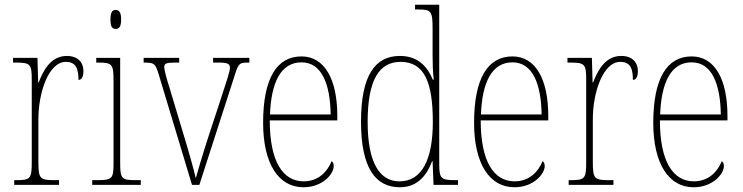

<svg xmlns="http://www.w3.org/2000/svg" viewBox="-20 -780 3135 810"><path d="M40 0H229V-20H211C149 -20 142 -25 142 -97V-277C142 -390 185 -519 258 -519C303 -519 311 -486 311 -443C326 -443 332 -459 332 -481C332 -516 309 -544 262 -544C194 -544 163 -483 143 -432H141L138 -536H35V-516H42C109 -516 114 -511 114 -441V-97C114 -25 108 -20 47 -20H40Z M468 -658C482 -658 491 -666 491 -698C491 -729 482 -738 468 -738C454 -738 446 -729 446 -698C446 -666 454 -658 468 -658ZM369 0H574V-20H556C492 -20 487 -25 487 -95V-536H386V-516H395C454 -516 459 -509 459 -437V-95C459 -25 454 -20 389 -20H369Z M649 -468 790 0H821L972 -468C987 -515 992 -516 1030 -516H1032V-536H879V-516H902C942 -516 950 -510 950 -494C950 -478 936 -438 912 -364L862 -212C831 -116 813 -54 806 -28C797 -67 774 -149 756 -207L696 -407C686 -438 673 -482 673 -497C673 -512 681 -516 719 -516H736V-536H586V-516C632 -516 635 -512 649 -468Z M1260 10C1343 10 1388 -48 1388 -79C1388 -91 1384 -97 1379 -100C1361 -56 1324 -15 1261 -15C1173 -15 1118 -99 1118 -272H1403V-291C1403 -446 1349 -542 1252 -542C1148 -542 1090 -450 1090 -262C1090 -88 1156 10 1260 10ZM1375 -297H1119C1124 -431 1164 -517 1252 -517C1336 -517 1373 -428 1375 -297Z M1667 10C1737 10 1778 -34 1803 -100H1805L1809 0H1912V-20H1901C1841 -20 1833 -26 1833 -88V-760H1731V-740H1742C1799 -740 1805 -735 1805 -658V-544C1805 -511 1806 -477 1810 -444H1806C1781 -504 1739 -544 1667 -544C1565 -544 1503 -466 1503 -267C1503 -68 1566 10 1667 10ZM1666 -15C1583 -14 1531 -92 1531 -265C1531 -444 1580 -519 1670 -519C1772 -519 1806 -430 1806 -265C1806 -106 1759 -15 1666 -15Z M2150 10C2233 10 2278 -48 2278 -79C2278 -91 2274 -97 2269 -100C2251 -56 2214 -15 2151 -15C2063 -15 2008 -99 2008 -272H2293V-291C2293 -446 2239 -542 2142 -542C2038 -542 1980 -450 1980 -262C1980 -88 2046 10 2150 10ZM2265 -297H2009C2014 -431 2054 -517 2142 -517C2226 -517 2263 -428 2265 -297Z M2379 0H2568V-20H2550C2488 -20 2481 -25 2481 -97V-277C2481 -390 2524 -519 2597 -519C2642 -519 2650 -486 2650 -443C2665 -443 2671 -459 2671 -481C2671 -516 2648 -544 2601 -544C2533 -544 2502 -483 2482 -432H2480L2477 -536H2374V-516H2381C2448 -516 2453 -511 2453 -441V-97C2453 -25 2447 -20 2386 -20H2379Z M2906 10C2989 10 3034 -48 3034 -79C3034 -91 3030 -97 3025 -100C3007 -56 2970 -15 2907 -15C2819 -15 2764 -99 2764 -272H3049V-291C3049 -446 2995 -542 2898 -542C2794 -542 2736 -450 2736 -262C2736 -88 2802 10 2906 10ZM3021 -297H2765C2770 -431 2810 -517 2898 -517C2982 -517 3019 -428 3021 -297Z"/></svg>

Font: Noto Serif Bengali Condensed Thin
Style: Regular
Weight: 100
Width: 3
Designer: Juan Bruce, Universal Thirst, Indian Type Foundry and the Monotype Design Team.
Foundry: Monotype Imaging Inc.
Version: Version 2.003